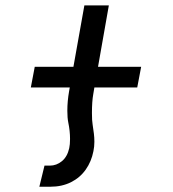

<svg xmlns="http://www.w3.org/2000/svg" viewBox="-20 -525 640 710"><path d="M144.5 87.5H164Q189 87.5 209 71Q229 54.5 236 23Q239 9.5 239 -11Q239 -41 232.5 -72Q229 -89 229 -115.5Q229 -150.5 235.5 -187.5L238 -201.5H94L108.5 -278H251.5L292 -505H382.5L342.5 -278H502L487.5 -201.5H329L325 -177.5Q320 -150.5 320 -107Q320 -78 322.5 -64.5Q325.5 -45 327.2 -30.8Q329 -16.5 329 -0.5Q329 17 325.5 34Q318 72.5 297 102.2Q276 132 242.5 148.8Q209 165.5 166.5 165.5H125.5Z"/></svg>

Font: JuliaMono MediumItalic
Style: Regular
Weight: 500
Italic angle: -9°
Monospace: yes
Designer: cormullion
Foundry: corm
Version: Version 0.049; ttfautohint (v1.8.4)